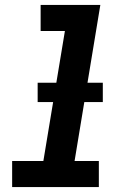

<svg xmlns="http://www.w3.org/2000/svg" viewBox="-20 -755 540 775"><path d="M29 0V-105H155L242 -630H144V-735H385L281 -105H379V0ZM395 -343H132V-421H395Z"/></svg>

Font: Iosevka Term Curly XBd Obl
Style: Regular
Weight: 800
Italic angle: -9°
Designer: Belleve Invis
Foundry: Belleve Invis
Version: Version 32.3.0